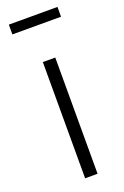

<svg xmlns="http://www.w3.org/2000/svg" viewBox="-142 -766 526 812"><g transform="rotate(-20 121.5 -360.5)"><path d="M149 0H93V-523H149ZM12 -677V-721H231V-677Z"/></g></svg>

Font: Fira Sans Condensed Light
Style: Regular
Weight: 300
Width: 3
Designer: bBox Type GmbH & Carrois Corporate GbR & Edenspiekermann AG
Foundry: bBox Type GmbH & Carrois Corporate GbR & Edenspiekermann AG
Version: Version 4.301